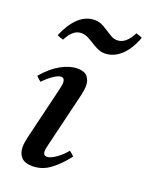

<svg xmlns="http://www.w3.org/2000/svg" viewBox="-139 -793 677 877"><g transform="rotate(20 199.5 -354.5)"><path d="M267 -113Q280 -104 290 -93Q256 -48 216.5 -18Q177 12 129 12Q92 12 75 -6.5Q58 -25 58 -56Q58 -67 60 -79.5Q62 -92 65 -105L125 -355Q132 -384 132 -393Q132 -417 114 -417Q100 -417 77.5 -401.5Q55 -386 33 -363Q26 -368 20.5 -373Q15 -378 10 -384Q50 -431 92.5 -454.5Q135 -478 172 -478Q206 -478 220.5 -460.5Q235 -443 235 -417Q235 -408 233.5 -397.5Q232 -387 230 -376L166 -110Q165 -103 162 -92.5Q159 -82 159 -72Q159 -63 163 -57Q167 -51 177 -51Q194 -51 220 -69Q246 -87 267 -113ZM369 -721Q377 -719 384.5 -716Q392 -713 399 -710Q376 -648 340.5 -616.5Q305 -585 264 -585Q248 -585 234 -590.5Q220 -596 202 -607Q180 -621 165 -628.5Q150 -636 133 -636Q92 -636 64 -579Q50 -582 34 -590Q58 -648 92.5 -680.5Q127 -713 170 -713Q187 -713 201 -707.5Q215 -702 231 -691Q249 -680 264 -670.5Q279 -661 297 -661Q339 -661 369 -721Z"/></g></svg>

Font: Tiro Tamil
Style: Italic
Weight: 400
Italic angle: -11°
Designer: Tamil: Fernando Mello & Fiona Ross, assisted by Kaja Sojewska. Latin: John Hudson with Paul Hanslow, assisted by Kaja So
Foundry: Tiro Typeworks Ltd.
Version: Version 1.52